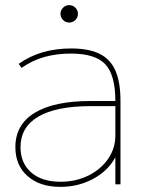

<svg xmlns="http://www.w3.org/2000/svg" viewBox="-20 -719 569 749"><path d="M216 10Q135 10 87.5 -32Q40 -74 40 -145Q40 -233 115.5 -279Q191 -325 334 -325H430Q430 -426 391 -468Q352 -510 257 -510Q200 -510 152.5 -496.5Q105 -483 64 -454L53 -470Q97 -501 148 -515.5Q199 -530 257 -530Q326 -530 368.5 -509Q411 -488 430.5 -443Q450 -398 450 -325V0H430V-104H429Q401 -52 343 -21Q285 10 216 10ZM216 -10Q276 -10 324.5 -34Q373 -58 401.5 -99Q430 -140 430 -190V-305H334Q199 -305 129.5 -264Q60 -223 60 -145Q60 -83 101.5 -46.5Q143 -10 216 -10ZM250 -631Q236 -631 226 -641Q216 -651 216 -665Q216 -679 226 -689Q236 -699 250 -699Q264 -699 274 -689Q284 -679 284 -665Q284 -651 274 -641Q264 -631 250 -631Z"/></svg>

Font: M PLUS 2 Thin
Style: Regular
Weight: 100
Designer: Coji Morishita
Foundry: UNDERFOREST DESIGN
Version: Version 1.001